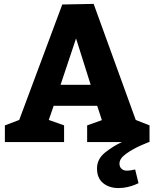

<svg xmlns="http://www.w3.org/2000/svg" viewBox="-20 -725 798 980"><path d="M589.8 109.9Q589.8 127 600.3 136.5Q610.8 146 627 146Q638.2 146 652.1 143.6Q666 141.1 669.9 140.1L687 210Q683.1 211.9 668.9 218Q654.8 224.1 631.8 229.5Q608.9 234.9 585 234.9Q537.1 234.9 506.1 209.5Q475.1 184.1 475.1 134.8Q475.1 85.9 517.6 52.5Q560.1 19 603 0H424.8V-85L500 -111.8L476.1 -185.1H253.9L229 -112.8L307.1 -85V0H4.9V-85L78.1 -112.8L297.9 -702.1L458 -705.1L672.9 -112.8L743.2 -85V0Q743.2 -2 700.7 16.6Q658.2 35.2 624 59.6Q589.8 84 589.8 109.9ZM368.2 -528.8 289.1 -292H442.9Z"/></svg>

Font: Kadwa
Style: Bold
Weight: 700
Designer: Sol Matas
Foundry: Sol Matas
Version: Version 1.001;PS 001.000;hotconv 1.0.70;makeotf.lib2.5.58329